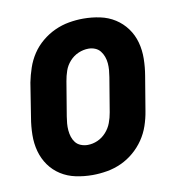

<svg xmlns="http://www.w3.org/2000/svg" viewBox="-66 -591 632 661"><g transform="rotate(-10 250.0 -260.0)"><path d="M206 8Q176 8 147.5 2Q119 -4 95.5 -19Q72 -34 56 -56.5Q40 -79 32.5 -106.5Q25 -134 25.5 -164Q26 -194 31 -223L50 -343Q55 -368 63.5 -393Q72 -418 86.5 -440Q101 -462 122 -479.5Q143 -497 167 -508Q191 -519 216.5 -523.5Q242 -528 267 -528Q297 -528 325.5 -522Q354 -516 377.5 -501Q401 -486 417.5 -463.5Q434 -441 441.5 -413.5Q449 -386 448.5 -356Q448 -326 443 -297L423 -177Q419 -152 410.5 -127Q402 -102 387 -80Q372 -58 351.5 -40.5Q331 -23 307 -12Q283 -1 257 3.5Q231 8 206 8ZM207 -97Q225 -97 242 -104.5Q259 -112 272 -126.5Q285 -141 291.5 -158.5Q298 -176 301 -194L321 -314Q323 -326 324 -338Q325 -350 324 -362Q323 -374 319 -385Q315 -396 308 -405Q301 -414 290 -418.5Q279 -423 267 -423Q249 -423 231.5 -415.5Q214 -408 201 -393.5Q188 -379 182 -361.5Q176 -344 173 -326L153 -206Q151 -194 150 -182Q149 -170 150 -158Q151 -146 154.5 -135Q158 -124 165 -115Q172 -106 183.5 -101.5Q195 -97 207 -97Z"/></g></svg>

Font: Iosevka Extrabold Oblique
Style: Regular
Weight: 800
Italic angle: -9°
Monospace: yes
Designer: Belleve Invis
Foundry: Belleve Invis
Version: Version 32.5.0; ttfautohint (v1.8.4)